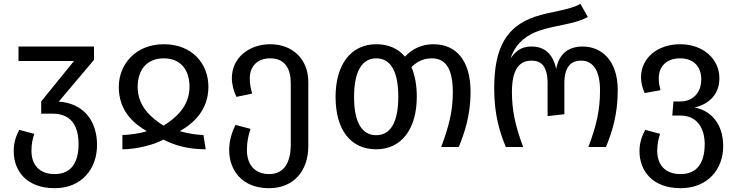

<svg xmlns="http://www.w3.org/2000/svg" viewBox="-20 -771 3865 1007"><path d="M52 22C52 124 118 216 267 216C407 216 489 116 489 -11C489 -131 424 -229 288 -238L473 -457V-527H77V-451H368L196 -239V-175H255C361 -175 392 -101 392 -15C392 72 360 142 267 142C186 142 145 93 145 20C145 -16 151 -44 160 -69L81 -90C63 -56 52 -22 52 22Z M603 -315C603 -191 680 -123 750 -83C711 -70 651 -63 622 -63V12C696 12 790 -12 837 -39C889 -12 959 12 1059 12L1047 -63C1019 -63 967 -70 923 -83C995 -124 1073 -194 1073 -316C1073 -436 989 -539 839 -539C689 -539 603 -431 603 -315ZM702 -315C702 -406 751 -465 839 -465C926 -465 974 -406 974 -316C974 -212 900 -151 838 -112C776 -151 702 -211 702 -315Z M1182 16C1182 117 1245 216 1391 216C1522 216 1597 123 1597 -4V-341C1597 -463 1512 -539 1398 -539C1286 -539 1196 -468 1196 -361C1196 -328 1206 -292 1220 -263L1303 -280C1296 -302 1290 -328 1290 -360C1290 -412 1319 -465 1398 -465C1476 -465 1505 -408 1505 -335V-15C1505 75 1475 142 1391 142C1315 142 1275 91 1275 16C1275 -28 1283 -63 1294 -95L1215 -116C1197 -80 1182 -34 1182 16Z M1740 -263C1740 -91 1818 12 1953 12C2087 12 2166 -96 2166 -264C2166 -325 2156 -377 2138 -419C2170 -451 2205 -465 2245 -465C2309 -465 2355 -423 2355 -287C2355 -192 2336 -112 2294 0H2386C2416 -73 2448 -166 2448 -288C2448 -455 2372 -539 2253 -539C2194 -539 2143 -516 2104 -474C2068 -516 2018 -539 1954 -539C1819 -539 1740 -431 1740 -263ZM1954 -465C2026 -465 2069 -401 2069 -264C2069 -126 2026 -62 1953 -62C1880 -62 1837 -126 1837 -263C1837 -401 1881 -465 1954 -465Z M2633 0H2724C2682 -112 2665 -192 2665 -289C2665 -401 2700 -453 2767 -453C2814 -453 2852 -430 2852 -334V-162L2940 -172V-334C2940 -420 2974 -453 3028 -453C3076 -453 3127 -421 3127 -297C3127 -192 3108 -112 3066 0H3158C3188 -73 3220 -166 3220 -298C3220 -453 3136 -527 3036 -527C2963 -527 2913 -491 2897 -410C2879 -491 2834 -527 2768 -527C2732 -527 2694 -518 2658 -465C2687 -556 2760 -594 2808 -610C2900 -641 2993 -643 3063 -682L3024 -751C2973 -719 2865 -710 2788 -684C2636 -633 2572 -521 2572 -308C2572 -166 2602 -75 2633 0Z M3550 216C3691 216 3773 117 3773 -4C3773 -131 3699 -194 3623 -207C3698 -225 3753 -275 3753 -361C3753 -461 3669 -539 3547 -539C3428 -539 3342 -466 3342 -366C3342 -338 3349 -309 3361 -283L3444 -298C3439 -318 3435 -338 3435 -360C3435 -418 3471 -465 3547 -465C3623 -465 3658 -416 3658 -355C3658 -277 3606 -239 3550 -239H3512L3506 -165H3548C3638 -165 3676 -96 3676 -15C3676 72 3644 142 3550 142C3468 142 3427 93 3427 20C3427 -16 3434 -44 3442 -69L3364 -90C3346 -56 3334 -22 3334 22C3334 124 3401 216 3550 216Z"/></svg>

Font: FiraGO Unicode
Style: Regular
Weight: 400
Designer: bBox Type
Foundry: bBox Type GmbH
Version: Version 1.001;PS 001.001;hotconv 1.0.88;makeotf.lib2.5.64775